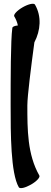

<svg xmlns="http://www.w3.org/2000/svg" viewBox="-20 -955 268 1011"><path d="M45 -808C36 -745 36 -536 36 -400C36 -253 36 -43 79 31C85 41 113 34 143 17C173 0 193 -22 187 -31C124 -142 124 -273 124 -400C124 -449 144 -606 161 -732C194 -795 200 -869 164 -931C158 -940 130 -934 100 -917C70 -900 50 -878 55 -869C64 -854 71 -837 74 -821C57 -819 46 -815 45 -808Z"/></svg>

Font: Nupuram
Style: Bold
Weight: 700
Designer: Santhosh Thottingal (santhosh.thottingal@gmail.com)
Foundry: SMC
Version: Version 1.000